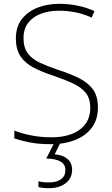

<svg xmlns="http://www.w3.org/2000/svg" viewBox="-20 -744 584 1004"><path d="M492 -182Q492 -118 459.5 -75.5Q427 -33 372 -11.5Q317 10 249 10Q182 10 136.5 1Q91 -8 55 -20V-61Q94 -46 143 -36Q192 -26 252 -26Q308 -26 353 -42.5Q398 -59 425 -93.5Q452 -128 452 -181Q452 -228 429.5 -257Q407 -286 364 -306.5Q321 -327 259 -348Q201 -367 156.5 -390Q112 -413 87.5 -449Q63 -485 63 -544Q63 -603 93.5 -643Q124 -683 175 -703.5Q226 -724 290 -724Q389 -724 474 -686L459 -652Q415 -672 372.5 -680Q330 -688 288 -688Q237 -688 195 -672.5Q153 -657 128 -625.5Q103 -594 103 -545Q103 -494 126 -464Q149 -434 189.5 -415.5Q230 -397 283 -379Q346 -359 393 -335.5Q440 -312 466 -276.5Q492 -241 492 -182ZM357 144Q357 188 323.5 214Q290 240 236 240Q202 240 181 234V204Q193 207 206 208.5Q219 210 237 210Q275 210 298.5 193.5Q322 177 322 145Q322 87 222 85L265 0H297L266 63Q307 66 332 86.5Q357 107 357 144Z"/></svg>

Font: Noto Sans Lao UI ExtLt
Style: Regular
Weight: 200
Designer: Monotype Design Team
Foundry: Monotype Imaging Inc.
Version: Version 2.000; ttfautohint (v1.8.4.7-5d5b)